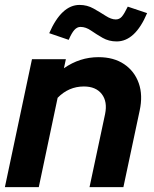

<svg xmlns="http://www.w3.org/2000/svg" viewBox="-23 -764 628 784"><path d="M-3 0 107.6 -522.4H246L238 -485.3Q302.7 -530.6 379.3 -530.6Q441.4 -530.6 483.8 -502.1Q526.2 -473.5 543.6 -424.3Q561 -375 547.2 -311.9L480.9 0H342.6L406.1 -298.3Q416.5 -349 392.5 -380Q368.5 -410.9 319.5 -410.9Q257.6 -410.9 212.3 -364.6L135.4 0ZM257.5 -601.3 178 -628.5Q228.2 -743.9 301.9 -743.9Q332.9 -743.9 359.2 -729Q385.5 -714.1 408.4 -699.4Q431.3 -684.6 449.7 -684.6Q464.2 -684.6 474.2 -695.7Q484.2 -706.9 498.7 -736.9L577.7 -710.4Q528.8 -594.8 453.3 -594.8Q421.5 -594.8 395.9 -609.5Q370.2 -624.3 348.7 -639.2Q327.2 -654.1 305.5 -654.1Q292 -654.1 280.7 -641.7Q269.5 -629.3 257.5 -601.3Z"/></svg>

Font: Red Hat Display VF
Style: Italic
Weight: 300
Italic angle: -12°
Designer: Pentagram, MCKL
Foundry: Pentagram, MCKL
Version: Version 1.010